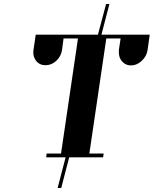

<svg xmlns="http://www.w3.org/2000/svg" viewBox="-20 -789 771 963"><path d="M147 -524.9Q147 -534.2 147.9 -538.1L159.2 -615.2H471.2L512.2 -769H528.8L488.8 -615.2H731L720.2 -538.1Q715.8 -507.3 690.9 -483.9Q666.5 -460.9 637.2 -460.9Q608.4 -460.9 589.8 -483.9Q576.2 -501 576.2 -526.9V-538.1L585 -596.2H513.2L428.2 -19H500L497.1 0H327.1L287.1 153.8H269L309.1 0H211.9L213.9 -19H286.1L371.1 -596.2H298.8L291 -538.1Q286.6 -506.8 262.2 -483.9Q238.8 -461.9 208 -461.9Q178.7 -461.9 161.1 -483.9Q147 -502.9 147 -524.9Z"/></svg>

Font: Hjet
Style: Italic
Weight: 400
Designer: T. Christopher White
Version: Version 1.2